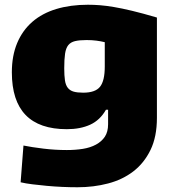

<svg xmlns="http://www.w3.org/2000/svg" viewBox="-20 -570 732 810"><path d="M307 220Q276 220 242.5 218.5Q209 217 177 214Q145 211 116.5 207.5Q88 204 67 199L79 44Q114 51 163 57Q212 63 262 63Q298 63 329.5 58Q361 53 385 40Q409 27 422.5 6.5Q436 -14 436 -46V-107H427Q402 -63 360.5 -44Q319 -25 262 -25Q30 -25 30 -265Q30 -335 52.5 -388.5Q75 -442 116.5 -478Q158 -514 217.5 -532Q277 -550 351 -550Q376 -550 401.5 -548Q427 -546 460 -540.5Q493 -535 537 -524.5Q581 -514 642 -496V-73Q642 7 615 62.5Q588 118 542.5 153Q497 188 436 204Q375 220 307 220ZM331 -179Q382 -179 402 -204Q422 -229 422 -289V-392Q406 -396 387 -398.5Q368 -401 345 -401Q315 -401 296.5 -396.5Q278 -392 268 -379.5Q258 -367 254.5 -343.5Q251 -320 251 -282Q251 -251 254 -231Q257 -211 266 -199.5Q275 -188 290.5 -183.5Q306 -179 331 -179Z"/></svg>

Font: Encode Sans Normal
Style: Black
Weight: 900
Designer: Pablo Impallari, Andres Torresi
Foundry: Pablo Impallari, Andres Torresi
Version: Version 1.000; ttfautohint (v1.00) -l 8 -r 50 -G 200 -x 14 -